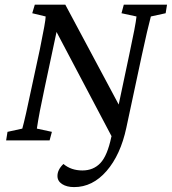

<svg xmlns="http://www.w3.org/2000/svg" viewBox="-20 -593 726 811"><path d="M513.7 -53.7Q489.3 61 430.2 129.2Q371.1 197.3 293 197.3Q262.2 197.3 242.4 184.6Q222.7 171.9 222.7 150.4Q222.7 123.5 248 99.6Q280.3 127 328.1 127Q374.5 127 404.1 95.7Q433.6 64.5 450.2 -14.6L451.2 -17.6L218.8 -458L168.9 -223.6Q145 -113.3 135.7 -49.8L199.2 -36.1L189.5 0H5.9L11.7 -36.1L74.2 -49.8Q86.4 -92.8 114.3 -226.6L148.4 -384.8Q172.9 -503.9 172.9 -523.4L116.2 -537.1L127 -573.2H255.9L481.4 -151.4L525.4 -359.4Q553.2 -488.3 556.6 -523.4L493.2 -537.1L502.9 -573.2H685.5L679.7 -537.1L617.2 -523.4Q604 -474.6 579.1 -359.4Z"/></svg>

Font: Crimson Pro
Style: Italic
Weight: 400
Italic angle: -12°
Designer: Jacques Le Bailly
Foundry: Baron von Fonthausen
Version: Version 1.003